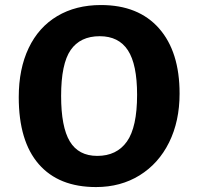

<svg xmlns="http://www.w3.org/2000/svg" viewBox="-20 -737 795 770"><path d="M700.2 -361.8Q700.2 -251 658.2 -166Q616.2 -81.1 540 -33.9Q463.9 13.2 365.2 13.2Q215.3 13.2 135.3 -78.9Q55.2 -170.9 55.2 -347.2Q55.2 -460.9 95 -544.4Q134.8 -627.9 209.5 -672.4Q284.2 -716.8 384.8 -716.8Q535.2 -716.8 617.7 -623.3Q700.2 -529.8 700.2 -361.8ZM225.1 -352.1Q225.1 -228 260 -169.9Q294.9 -111.8 370.1 -111.8Q448.2 -111.8 489 -169.4Q529.8 -227.1 529.8 -356.9Q529.8 -479 492.9 -535.4Q456.1 -591.8 379.9 -591.8Q301.8 -591.8 263.4 -536.4Q225.1 -481 225.1 -352.1Z"/></svg>

Font: Kadwa
Style: Bold
Weight: 700
Designer: Sol Matas
Foundry: Sol Matas
Version: Version 1.001;PS 001.000;hotconv 1.0.70;makeotf.lib2.5.58329